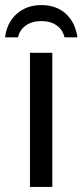

<svg xmlns="http://www.w3.org/2000/svg" viewBox="-23 -736 325 756"><path d="M95 0V-528H183V0ZM140 -716Q198 -716 235.5 -682.5Q273 -649 282 -589H231Q224 -619 200 -636Q176 -653 140 -653Q103 -653 78.5 -635.5Q54 -618 48 -589H-3Q4 -647 43 -681.5Q82 -716 140 -716Z"/></svg>

Font: Libra Sans
Style: Regular
Weight: 400
Foundry: Context Ltd
Version: Version 1.000; ttfautohint (v1.3)